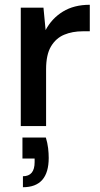

<svg xmlns="http://www.w3.org/2000/svg" viewBox="-20 -528 420 804"><path d="M67 0V-496H162L171 -402Q197 -451 243.5 -479.5Q290 -508 356 -508V-397H327Q283 -397 248.5 -382.5Q214 -368 193.5 -333.5Q173 -299 173 -238V0ZM76 256V210Q125 210 125 151V136H74V48H172Q179 71 181.5 92.5Q184 114 184 133Q184 256 76 256Z"/></svg>

Font: Firefly Display Medium
Style: Regular
Weight: 500
Designer: Colophon Foundry, Jonny Pinhorn
Foundry: Colophon Foundry
Version: Version 1.200; ttfautohint (v1.8.3)